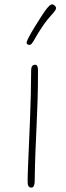

<svg xmlns="http://www.w3.org/2000/svg" viewBox="-20 -834 299 869"><path d="M121 -514Q121 -522 122.5 -528Q124 -534 128 -537.5Q132 -541 139 -541Q147 -541 149.5 -533.5Q152 -526 152 -514Q152 -437 150 -377.5Q148 -318 145.5 -263.5Q143 -209 140.5 -149.5Q138 -90 137 -14Q137 -1 133.5 7Q130 15 122 15Q114 15 110 10Q106 5 105.5 -3.5Q105 -12 105 -22Q105 -34 106.5 -72.5Q108 -111 110.5 -166.5Q113 -222 115.5 -284Q118 -346 119.5 -406.5Q121 -467 121 -514ZM131 -647Q124 -635 118 -632Q112 -629 105 -633Q99 -637 101 -644Q103 -651 107 -659Q119 -683 136 -710.5Q153 -738 168.5 -762Q184 -786 194 -798Q205 -811 212 -813.5Q219 -816 226 -810Q234 -804 233.5 -796.5Q233 -789 224 -779Q194 -746 174 -717Q154 -688 131 -647Z"/></svg>

Font: Playpen Sans Thin
Style: Regular
Weight: 250
Designer: Laura Meseguer, Veronika Burian, José Scaglione
Foundry: TypeTogether
Version: Version 1.001